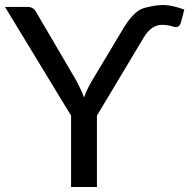

<svg xmlns="http://www.w3.org/2000/svg" viewBox="-21 -745 765 765"><path d="M365.2 0H262.2V-284.2L-1 -717.3H89.8Q113.8 -717.3 125 -693.4L284.2 -421.9Q307.1 -377.4 314 -356.4Q323.7 -386.2 344.7 -421.9L462.9 -619.1Q509.3 -701.2 553.2 -713.1Q597.2 -725.1 629.9 -725.1Q662.6 -725.1 713.4 -707L700.2 -656.7Q693.4 -631.3 670.4 -638.7Q647 -646 624.5 -646Q581.5 -646 550.8 -594.2L365.2 -284.2Z"/></svg>

Font: Lato-Medium
Style: Regular
Weight: 500
Designer: Lukasz Dziedzic
Foundry: tyPoland Lukasz Dziedzic
Version: Version 2.006; 2014-01-15